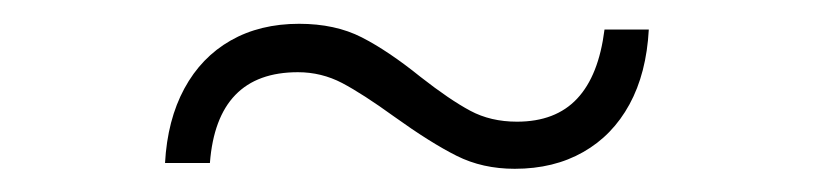

<svg xmlns="http://www.w3.org/2000/svg" viewBox="-20 -343 690 163"><path d="M120.1 -204.6Q122.1 -241.2 136.5 -267.8Q150.9 -294.4 175.8 -308.6Q200.7 -322.8 233.9 -322.8Q264.6 -322.8 287.1 -311.3Q309.6 -299.8 336.9 -277.8Q361.8 -258.3 379.2 -249Q396.5 -239.7 418.9 -239.7Q451.7 -239.7 470 -259.3Q488.3 -278.8 493.2 -317.9H530.8Q528.8 -280.8 514.4 -254.4Q500 -228 475.1 -213.9Q450.2 -199.7 417 -199.7Q389.6 -199.7 367.7 -210.7Q345.7 -221.7 314.5 -244.1Q288.1 -263.2 270.5 -272.5Q252.9 -281.7 232.9 -281.7Q164.1 -281.7 158.2 -204.6Z"/></svg>

Font: DavidDev Light
Style: Regular
Weight: 300
Designer: David.dev
Foundry: David.dev
Version: Version 1.001;FEAKit 1.0